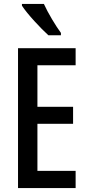

<svg xmlns="http://www.w3.org/2000/svg" viewBox="-20 -1053 452 980"><path d="M204 -1033H92V-1024C118 -983 189 -907 227 -873H291V-885C265 -920 224 -988 204 -1033ZM366 -93V-181H171V-421H353V-508H171V-720H366V-807H72V-93Z"/></svg>

Font: Noto Sans Kannada UI ExtraCondensed Medium
Style: Regular
Weight: 500
Width: 2
Designer: Jelle Bosma - Monotype Design Team
Foundry: Monotype Imaging Inc.
Version: Version 2.005